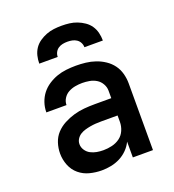

<svg xmlns="http://www.w3.org/2000/svg" viewBox="-135 -846 871 959"><g transform="rotate(-20 300.0 -366.0)"><path d="M243 8Q211 8 179.5 0Q148 -8 123.5 -28.5Q99 -49 87 -79.5Q75 -110 75 -142Q75 -171 84 -198.5Q93 -226 112 -246.5Q131 -267 156.5 -280.5Q182 -294 209.5 -302Q237 -310 265 -312.5Q293 -315 322 -315H410V-355Q410 -374 400 -391.5Q390 -409 373.5 -419Q357 -429 337.5 -432.5Q318 -436 299 -436Q280 -436 261 -432.5Q242 -429 225.5 -420Q209 -411 198.5 -394.5Q188 -378 188 -359Q188 -359 188 -359Q188 -359 188 -359Q188 -359 188 -359Q188 -359 188 -359H81Q81 -359 81 -359.5Q81 -360 81 -360Q81 -386 89.5 -411Q98 -436 113.5 -456Q129 -476 151 -490.5Q173 -505 197 -513.5Q221 -522 247 -525Q273 -528 299 -528Q325 -528 351 -525Q377 -522 402 -513.5Q427 -505 449.5 -490Q472 -475 487.5 -454Q503 -433 510 -407Q517 -381 517 -355V0H410V-84Q399 -61 381 -43Q363 -25 340.5 -13.5Q318 -2 293 3Q268 8 243 8ZM285 -84Q308 -84 331 -89.5Q354 -95 372.5 -108.5Q391 -122 400.5 -144Q410 -166 410 -189V-223H322Q307 -223 292.5 -222Q278 -221 264 -218.5Q250 -216 236 -212Q222 -208 210 -200.5Q198 -193 190 -180.5Q182 -168 182 -153Q182 -136 192 -121Q202 -106 217.5 -98Q233 -90 250 -87Q267 -84 285 -84ZM131 -600Q131 -621 136 -641.5Q141 -662 152.5 -679Q164 -696 181.5 -708Q199 -720 218.5 -727.5Q238 -735 258.5 -737.5Q279 -740 300 -740Q321 -740 341.5 -737.5Q362 -735 381.5 -727.5Q401 -720 418.5 -708Q436 -696 447.5 -679Q459 -662 464 -641.5Q469 -621 469 -600H371Q371 -613 365 -624.5Q359 -636 348.5 -643Q338 -650 325.5 -652.5Q313 -655 300 -655Q287 -655 274.5 -652.5Q262 -650 251.5 -643Q241 -636 235 -624.5Q229 -613 229 -600Z"/></g></svg>

Font: Iosevka Custom SmBdEx
Style: Regular
Weight: 600
Width: 7
Monospace: yes
Designer: Belleve Invis
Foundry: Belleve Invis
Version: Version 11.2.4; ttfautohint (v1.8.4)